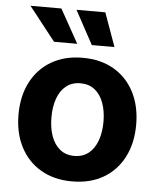

<svg xmlns="http://www.w3.org/2000/svg" viewBox="-54 -808 716 865"><g transform="rotate(5 304.0 -375.0)"><path d="M303.7 10.7Q222.7 10.7 162.8 -24.2Q103 -59.1 70.3 -122.1Q37.6 -185.1 37.6 -268.6Q37.6 -352.5 70.3 -415.5Q103 -478.5 162.8 -513.4Q222.7 -548.3 303.7 -548.3Q385.7 -548.3 445.3 -513.4Q504.9 -478.5 537.4 -415.5Q569.8 -352.5 569.8 -268.6Q569.8 -185.1 537.4 -122.1Q504.9 -59.1 445.3 -24.2Q385.7 10.7 303.7 10.7ZM303.7 -104.5Q342.3 -104.5 368.7 -125.7Q395 -147 408.4 -184.1Q421.9 -221.2 421.9 -269Q421.9 -316.9 408.4 -354Q395 -391.1 368.7 -412.1Q342.3 -433.1 303.7 -433.1Q265.6 -433.1 239.3 -412.1Q212.9 -391.1 199.7 -354.2Q186.5 -317.4 186.5 -269Q186.5 -221.2 199.7 -184.1Q212.9 -147 239.3 -125.7Q265.6 -104.5 303.7 -104.5ZM339.4 -608.9 256.8 -761.2H387.2L441.9 -608.9ZM168.5 -608.9 48.8 -761.2H188.5L273.4 -608.9Z"/></g></svg>

Font: Inter 17pt
Style: Bold
Weight: 700
Version: Version 4.001;git-66647c0bb